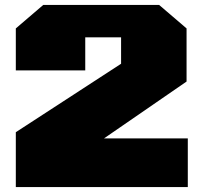

<svg xmlns="http://www.w3.org/2000/svg" viewBox="-20 -757 813 777"><path d="M44 0V-222L470 -499V-606H325V-472H44V-642L155 -737H624L735 -642V-427L401 -197H740V0Z"/></svg>

Font: Tomorrow ExtraBold
Style: Regular
Weight: 800
Designer: Tony de Marco, Monica Rizzolli
Foundry: Just in Type
Version: Version 2.002